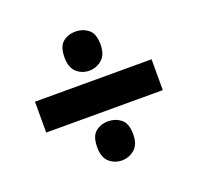

<svg xmlns="http://www.w3.org/2000/svg" viewBox="-102 -735 789 766"><g transform="rotate(-20 293.0 -352.5)"><path d="M45 -287V-418H540V-287ZM292 -79Q261 -79 238.5 -99Q216 -119 216 -162Q216 -209 238.5 -227Q261 -245 292 -245Q322 -245 345.5 -227Q369 -209 369 -162Q369 -119 345.5 -99Q322 -79 292 -79ZM292 -460Q261 -460 238.5 -480Q216 -500 216 -543Q216 -590 238.5 -608Q261 -626 292 -626Q322 -626 345.5 -608Q369 -590 369 -543Q369 -500 345.5 -480Q322 -460 292 -460Z"/></g></svg>

Font: Noto Sans Hebrew Thin Black
Style: Regular
Weight: 900
Version: Version 3.001